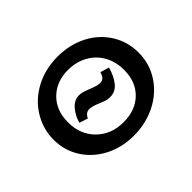

<svg xmlns="http://www.w3.org/2000/svg" viewBox="-107 -657 845 845"><g transform="rotate(-45 315.5 -235.0)"><path d="M47 -230Q47 -297 82 -354Q117 -411 179 -444Q241 -477 318 -477Q393 -477 453.5 -446Q514 -415 548.5 -360Q583 -305 583 -238Q583 -168 546.5 -112Q510 -56 447.5 -24.5Q385 7 310 7Q235 7 175 -24.5Q115 -56 81 -110Q47 -164 47 -230ZM484 -228Q484 -280 461.5 -319.5Q439 -359 399 -381Q359 -403 309 -403Q237 -403 191.5 -358.5Q146 -314 146 -240Q146 -163 195 -115Q244 -67 320 -67Q394 -67 439 -111Q484 -155 484 -228ZM301 -202Q271 -215 254 -215Q231 -215 220 -190L180 -203Q190 -239 212.5 -264.5Q235 -290 264 -290Q280 -290 298.5 -283Q317 -276 320 -275Q352 -262 368 -262Q381 -262 389 -269Q397 -276 403 -295L444 -283Q433 -241 411 -214Q389 -187 357 -187Q339 -187 321.5 -194Q304 -201 301 -202Z"/></g></svg>

Font: Ysabeau SC Semibold
Style: Regular
Weight: 600
Designer: Christian Thalmann (Catharsis Fonts)
Version: Version 0.003